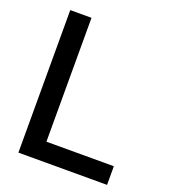

<svg xmlns="http://www.w3.org/2000/svg" viewBox="-134 -824 810 921"><g transform="rotate(20 271.0 -364.0)"><path d="M66.4 0V-727.5H174.8V-95.2H519V0Z"/></g></svg>

Font: Inter Display Medium
Style: Regular
Weight: 500
Designer: Rasmus Andersson
Foundry: rsms
Version: Version 4.001;git-9221beed3